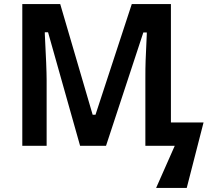

<svg xmlns="http://www.w3.org/2000/svg" viewBox="-20 -719 1046 947"><path d="M697 0H842L750 208H901L984 -115H823V-699H630L451 -153H437L277 -699H90V0H210V-324C210 -362 207 -438 201 -552V-560H217L375 0H503L687 -559H704V-551C698 -418 697 -411 697 -330ZM913 15H928V0H913Z"/></svg>

Font: Passageway
Style: Light
Weight: 700
Foundry: Ascender Corporation
Version: Version 1.11